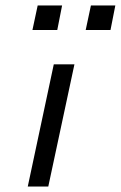

<svg xmlns="http://www.w3.org/2000/svg" viewBox="-20 -679 440 699"><path d="M81.1 0 175.8 -444.8H251L155.8 0ZM98.1 -569.8 117.2 -659.2H206.1L188.5 -569.8ZM292 -569.8 311 -659.2H399.9L382.3 -569.8Z"/></svg>

Font: CMU Sans Serif
Style: Oblique
Weight: 500
Italic angle: -12°
Version: Version 0.7.0